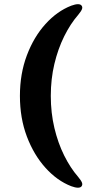

<svg xmlns="http://www.w3.org/2000/svg" viewBox="-20 -760 422 911"><path d="M74.5 -305Q74.5 -410 107.5 -497.5Q140.5 -585 195.8 -646Q251 -707 318 -733Q356.5 -747 367 -733.5Q372.5 -726.5 369 -716.8Q365.5 -707 351 -689.5Q314 -647 284.5 -587.5Q255 -528 238 -456.5Q221 -385 221 -305Q221 -225 238 -153.2Q255 -81.5 284.5 -22.2Q314 37 351 79.5Q365.5 97 369 106.8Q372.5 116.5 367 124Q356.5 137.5 318 123.5Q251 97.5 195.8 36.2Q140.5 -25 107.5 -112.2Q74.5 -199.5 74.5 -305Z"/></svg>

Font: Fraunces
Style: Bold
Weight: 700
Version: Version 1.000;[b76b70a41]